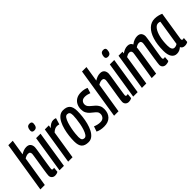

<svg xmlns="http://www.w3.org/2000/svg" viewBox="126 -1684 2634 2634"><g transform="rotate(-45 1442.5 -367.0)"><path d="M299 -94Q299 -74 320 -74Q329 -74 340 -78L333 -5Q307 10 277 10Q247 10 228 -8Q209 -26 209 -55Q209 -65 212.5 -93.5Q216 -122 222.5 -162Q229 -202 236 -245Q243 -288 249 -326.5Q255 -365 259 -391.5Q263 -418 263 -424Q263 -442 254.5 -454Q246 -466 222 -466Q207 -466 188.5 -459.5Q170 -453 154 -442L83 0H-3L115 -740H201L165 -513Q192 -530 218 -539.5Q244 -549 272 -549Q314 -549 334 -525Q354 -501 354 -462Q354 -454 350 -426Q346 -398 339.5 -358.5Q333 -319 326 -275.5Q319 -232 313 -193Q307 -154 303 -127Q299 -100 299 -94Z M530 -744Q572 -744 571 -706Q570 -672 556.5 -651Q543 -630 510 -630Q468 -630 469 -669Q470 -702 483.5 -723Q497 -744 530 -744ZM368 0 453 -539H539L454 0Z M700 -539 692 -494Q745 -549 793 -549Q806 -549 817.5 -547Q829 -545 840 -540L812 -447Q802 -451 790.5 -452.5Q779 -454 770 -454Q751 -454 731 -445Q711 -436 687 -414L621 0H536L622 -539Z M924 10Q855 10 822.5 -24.5Q790 -59 790 -139Q790 -188 796.5 -243.5Q803 -299 817 -353Q831 -407 853.5 -451.5Q876 -496 908.5 -522.5Q941 -549 984 -549Q1052 -549 1084.5 -514.5Q1117 -480 1117 -400Q1117 -350 1110.5 -294Q1104 -238 1090 -184Q1076 -130 1053.5 -86Q1031 -42 999 -16Q967 10 924 10ZM924 -69Q946 -69 963.5 -94.5Q981 -120 994.5 -161Q1008 -202 1016.5 -248Q1025 -294 1029.5 -335Q1034 -376 1034 -402Q1034 -442 1020.5 -456Q1007 -470 984 -470Q961 -470 943.5 -444Q926 -418 913 -377Q900 -336 891 -290Q882 -244 878 -203.5Q874 -163 874 -139Q874 -98 887 -83.5Q900 -69 924 -69Z M1103 -16 1129 -92Q1150 -82 1177.5 -75.5Q1205 -69 1231 -69Q1273 -69 1293.5 -93Q1314 -117 1314 -149Q1314 -175 1299.5 -193Q1285 -211 1262.5 -228Q1240 -245 1218 -265Q1196 -285 1181 -313.5Q1166 -342 1166 -385Q1166 -428 1184 -465.5Q1202 -503 1239 -526Q1276 -549 1334 -549Q1366 -549 1394 -542.5Q1422 -536 1440 -527L1416 -449Q1396 -457 1373 -462.5Q1350 -468 1328 -468Q1288 -468 1268.5 -447.5Q1249 -427 1249 -395Q1249 -370 1264 -351Q1279 -332 1301.5 -314.5Q1324 -297 1346 -276.5Q1368 -256 1383 -228Q1398 -200 1398 -160Q1398 -82 1353.5 -36Q1309 10 1227 10Q1188 10 1157.5 3Q1127 -4 1103 -16Z M1729 -94Q1729 -74 1750 -74Q1759 -74 1770 -78L1763 -5Q1737 10 1707 10Q1677 10 1658 -8Q1639 -26 1639 -55Q1639 -65 1642.5 -93.5Q1646 -122 1652.5 -162Q1659 -202 1666 -245Q1673 -288 1679 -326.5Q1685 -365 1689 -391.5Q1693 -418 1693 -424Q1693 -442 1684.5 -454Q1676 -466 1652 -466Q1637 -466 1618.5 -459.5Q1600 -453 1584 -442L1513 0H1427L1545 -740H1631L1595 -513Q1622 -530 1648 -539.5Q1674 -549 1702 -549Q1744 -549 1764 -525Q1784 -501 1784 -462Q1784 -454 1780 -426Q1776 -398 1769.5 -358.5Q1763 -319 1756 -275.5Q1749 -232 1743 -193Q1737 -154 1733 -127Q1729 -100 1729 -94Z M1960 -744Q2002 -744 2001 -706Q2000 -672 1986.5 -651Q1973 -630 1940 -630Q1898 -630 1899 -669Q1900 -702 1913.5 -723Q1927 -744 1960 -744ZM1798 0 1883 -539H1969L1884 0Z M2426 10Q2396 10 2377 -7.5Q2358 -25 2358 -56Q2358 -66 2362 -95Q2366 -124 2372 -163.5Q2378 -203 2385 -245.5Q2392 -288 2398 -326Q2404 -364 2408 -390.5Q2412 -417 2412 -424Q2412 -442 2404 -454Q2396 -466 2374 -466Q2357 -466 2340 -459Q2323 -452 2309 -441Q2309 -437 2308.5 -431.5Q2308 -426 2308 -421Q2305 -401 2299 -358.5Q2293 -316 2284.5 -263.5Q2276 -211 2268 -158.5Q2260 -106 2253 -63.5Q2246 -21 2243 0H2157Q2161 -22 2167 -60Q2173 -98 2180.5 -144Q2188 -190 2195.5 -237Q2203 -284 2209.5 -325Q2216 -366 2220 -393Q2224 -420 2224 -425Q2224 -443 2215 -454.5Q2206 -466 2185 -466Q2170 -466 2153.5 -459.5Q2137 -453 2122 -443L2052 0H1967L2052 -539H2130L2125 -509Q2181 -549 2233 -549Q2288 -549 2305 -504Q2337 -529 2366.5 -539Q2396 -549 2421 -549Q2465 -549 2484.5 -525Q2504 -501 2504 -464Q2504 -457 2500 -429.5Q2496 -402 2489.5 -362.5Q2483 -323 2476 -280Q2469 -237 2462.5 -198Q2456 -159 2452 -131.5Q2448 -104 2448 -96Q2448 -73 2470 -73Q2474 -73 2478.5 -74Q2483 -75 2490 -77L2484 -5Q2471 3 2455.5 6.5Q2440 10 2426 10Z M2793 10Q2748 10 2731 -27Q2712 -10 2689.5 0Q2667 10 2639 10Q2589 10 2561.5 -31.5Q2534 -73 2534 -151Q2534 -274 2562 -363Q2590 -452 2641 -500.5Q2692 -549 2761 -549Q2795 -549 2827 -541Q2859 -533 2883 -522Q2865 -407 2853 -331Q2841 -255 2833.5 -208.5Q2826 -162 2822.5 -138.5Q2819 -115 2817.5 -106.5Q2816 -98 2816 -96Q2816 -73 2836 -73Q2846 -73 2858 -78L2852 -6Q2827 10 2793 10ZM2729 -91 2788 -463Q2773 -471 2752 -471Q2716 -471 2687 -431.5Q2658 -392 2641 -322.5Q2624 -253 2624 -164Q2624 -73 2675 -73Q2704 -73 2729 -91Z"/></g></svg>

Font: Georama Condensed Medium
Style: Italic
Weight: 500
Width: 3
Italic angle: -9°
Designer: Jean-Baptiste Levee
Foundry: Production Type
Version: Version 1.000